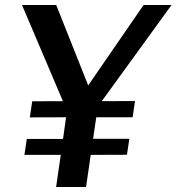

<svg xmlns="http://www.w3.org/2000/svg" viewBox="-20 -743 702 763"><path d="M77 -127.5 86.5 -191H230.5L242.5 -277L98.5 -276.5L108 -340.5L230 -341L67.5 -723H203.5L330.5 -403.5L550.5 -723H661.5L384.5 -341L516.5 -341.5L507 -277H362.5L350 -191.5H494L484.5 -128L340.5 -127.5L322 0H203L221.5 -127.5Z"/></svg>

Font: Public Sans Medium
Style: Italic
Weight: 500
Italic angle: -8°
Designer: The Public Sans project authors (U.S. Web Design System). Libre Franklin designed by Pablo Impallari and Rodrigo Fuenzal
Version: Version 1.007; ttfautohint (v1.8.1) -l 8 -r 50 -G 200 -x 14 